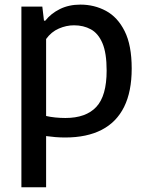

<svg xmlns="http://www.w3.org/2000/svg" viewBox="-20 -572 620 812"><path d="M70.5 220V-544H159L166 -484.5H171.5Q195.5 -515 233.5 -533.8Q271.5 -552.5 320 -552.5Q379 -552.5 428.2 -526Q477.5 -499.5 507.2 -440.2Q537 -381 537 -282Q537 -185 505 -120.2Q473 -55.5 410.2 -23Q347.5 9.5 255.5 9.5Q235 9.5 214 7.8Q193 6 175 3.5V220ZM256.5 -73Q343.5 -73 387.2 -119.8Q431 -166.5 431 -273.5Q431 -348 413.2 -389.5Q395.5 -431 364.2 -448Q333 -465 293 -465Q260.5 -465 228.8 -451.2Q197 -437.5 175 -407V-81.5Q191.5 -77.5 213.5 -75.2Q235.5 -73 256.5 -73Z"/></svg>

Font: Encode Sans Condensed Thin Medium
Style: Regular
Weight: 500
Version: Version 3.002